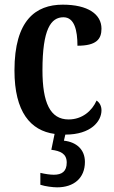

<svg xmlns="http://www.w3.org/2000/svg" viewBox="-20 -567 488 823"><path d="M225 236C296 236 344 197 344 127C344 74 308 42 254 36L260 10C371 10 415 -48 415 -94C415 -113 407 -127 394 -136C374 -91 332 -55 274 -55C195 -55 162 -127 162 -266C162 -442 198 -493 252 -493C299 -493 312 -437 312 -371C393 -371 415 -399 415 -444C415 -506 357 -547 249 -547C133 -547 42 -480 42 -265C42 -87 111 -7 214 7L200 75C238 80 266 91 266 130C266 168 245 182 211 182C195 182 174 179 153 174V225C174 232 207 236 225 236Z"/></svg>

Font: Noto Serif Bengali Condensed SemiBold
Style: Regular
Weight: 600
Width: 3
Designer: Juan Bruce, Universal Thirst, Indian Type Foundry and the Monotype Design Team.
Foundry: Monotype Imaging Inc.
Version: Version 2.003